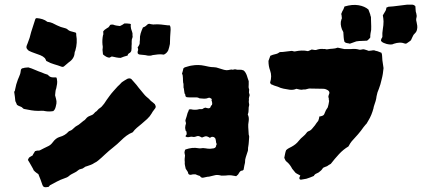

<svg xmlns="http://www.w3.org/2000/svg" viewBox="-20 -748 1828 826"><path d="M308 -597Q311 -581 310 -564Q309 -547 304 -530Q303 -528 302 -525.5Q301 -523 301 -521Q300 -496 276 -480Q271 -476 266 -471.5Q261 -467 256 -463Q252 -459 245 -461Q229 -467 213 -471.5Q197 -476 183 -484Q182 -484 181.5 -484.5Q181 -485 179 -486Q178 -489 176.5 -492Q175 -495 173 -498Q165 -506 153.5 -510.5Q142 -515 130 -519Q123 -521 116.5 -524Q110 -527 103 -530Q102 -532 100.5 -533.5Q99 -535 97 -536Q96 -538 94 -542Q93 -547 95 -552Q97 -557 99 -562Q104 -574 107.5 -585.5Q111 -597 114 -610Q118 -624 123 -638Q128 -652 132 -666Q132 -668 137 -670H139Q151 -669 162.5 -665.5Q174 -662 184 -654Q196 -653 206 -648.5Q216 -644 225 -639Q233 -635 241.5 -632Q250 -629 259 -627Q265 -626 270 -622Q277 -615 286.5 -613Q296 -611 305 -608Q308 -606 308 -602.5Q308 -599 308 -597ZM550 -587Q546 -578 546.5 -568.5Q547 -559 546 -550Q546 -545 546 -540Q546 -535 545 -530Q543 -523 536.5 -519.5Q530 -516 529 -509Q513 -505 499 -499Q495 -499 490 -499.5Q485 -500 480 -501Q476 -502 471 -503Q466 -504 461 -505Q459 -504 456 -502.5Q453 -501 451 -500Q439 -500 423 -514Q422 -519 422 -524Q422 -529 421 -534Q421 -536 421.5 -538Q422 -540 422 -543Q422 -546 422 -549.5Q422 -553 421 -555Q420 -566 420.5 -576Q421 -586 423 -596Q425 -599 424.5 -603.5Q424 -608 424 -613Q426 -615 428.5 -618Q431 -621 435 -623Q437 -625 440.5 -627Q444 -629 446 -630Q451 -635 454 -641Q460 -643 467 -642Q474 -639 481 -638Q488 -637 496 -636Q501 -638 506 -641Q511 -644 515 -647Q521 -647 526.5 -647Q532 -647 537 -646Q543 -646 543 -642Q542 -638 542.5 -633.5Q543 -629 544 -624Q546 -617 548.5 -610.5Q551 -604 550 -597Q550 -594 550.5 -591.5Q551 -589 550 -587ZM714 -620Q713 -604 712 -589.5Q711 -575 711 -559Q710 -552 708 -545.5Q706 -539 704 -532Q698 -519 685 -513Q672 -515 660.5 -514Q649 -513 637 -511Q627 -507 614 -509Q607 -511 599 -511.5Q591 -512 584 -513Q580 -513 576 -515Q572 -517 572 -522Q572 -527 573 -529Q576 -535 572 -544Q576 -549 579 -555Q582 -561 581 -568Q581 -570 581.5 -572.5Q582 -575 582 -577Q581 -591 585 -604Q589 -617 595 -630Q602 -632 607 -636Q612 -640 616 -644Q620 -646 623.5 -645.5Q627 -645 629 -644Q633 -644 636.5 -643Q640 -642 644 -643Q659 -644 673 -642.5Q687 -641 702 -639H710Q713 -635 713.5 -630Q714 -625 714 -620ZM225 -406Q227 -396 225.5 -387Q224 -378 222 -368Q219 -361 218.5 -353Q218 -345 217 -338Q222 -321 223 -312.5Q224 -304 220 -290Q217 -276 209 -270Q191 -267 174 -270Q167 -272 159.5 -271.5Q152 -271 145 -271Q129 -271 114.5 -273.5Q100 -276 85 -279Q82 -279 79 -282Q74 -288 67 -290Q60 -292 53 -297Q52 -300 50 -304.5Q48 -309 46 -313Q45 -322 44 -332Q43 -342 41 -353Q45 -357 45 -363Q47 -374 50 -385Q53 -396 57 -406Q59 -411 61.5 -416.5Q64 -422 66 -428Q68 -433 68.5 -438.5Q69 -444 70 -448Q73 -455 81 -455Q86 -457 90.5 -457Q95 -457 102 -458Q116 -454 130.5 -447.5Q145 -441 160 -436Q165 -434 170.5 -431.5Q176 -429 181 -428Q183 -428 185 -426.5Q187 -425 189 -423Q196 -415 209 -415H222Q225 -411 225 -406ZM650 -291Q650 -290 649.5 -288Q649 -286 649 -284Q645 -278 640.5 -272.5Q636 -267 633 -261Q625 -247 613 -236Q601 -225 589 -215Q579 -207 569 -198.5Q559 -190 551 -179Q536 -173 524 -164Q512 -155 501 -144Q485 -128 466.5 -113.5Q448 -99 431 -83Q427 -79 424 -76.5Q421 -74 417 -70Q410 -64 402.5 -57.5Q395 -51 386 -47Q379 -42 371 -39Q363 -36 354 -33Q347 -32 341.5 -27Q336 -22 328 -21Q321 -20 315.5 -15Q310 -10 304 -7Q297 -3 290.5 0Q284 3 278 8Q274 12 268 15Q262 18 255 20Q240 25 225 33Q210 41 195 49Q194 50 192.5 52Q191 54 189 56Q182 57 177 57.5Q172 58 167 55Q166 53 165 52Q164 51 163 49Q159 37 154.5 25Q150 13 145 1Q141 -1 137.5 -4Q134 -7 130 -10Q129 -12 127.5 -13Q126 -14 125 -15Q123 -21 119.5 -26.5Q116 -32 113 -38Q110 -43 107 -48.5Q104 -54 100 -60Q101 -62 102.5 -65.5Q104 -69 105 -70Q109 -73 112.5 -75Q116 -77 120 -79Q122 -84 125.5 -89Q129 -94 131 -98Q134 -98 135.5 -98.5Q137 -99 138 -100Q140 -100 144 -100Q148 -100 151 -101Q160 -106 169.5 -110.5Q179 -115 189 -120Q199 -125 207 -136Q220 -154 237 -159Q260 -165 275 -182Q277 -184 281.5 -185.5Q286 -187 290 -190Q295 -194 300 -199Q305 -204 311 -207Q319 -211 325.5 -217Q332 -223 339 -228Q345 -231 349 -236.5Q353 -242 359 -246Q362 -248 366.5 -249.5Q371 -251 375 -253Q380 -255 383 -258.5Q386 -262 390 -266Q396 -269 400 -274.5Q404 -280 411 -284Q417 -288 420.5 -293Q424 -298 428 -302Q439 -319 451 -335Q459 -346 468 -356Q477 -366 486 -376Q490 -380 494.5 -384Q499 -388 504 -394Q508 -397 514.5 -401Q521 -405 528 -409Q538 -413 545 -408Q551 -401 556.5 -395Q562 -389 567 -383Q572 -376 577 -370Q582 -364 587 -358Q593 -351 598.5 -344Q604 -337 611 -331Q616 -327 620.5 -323Q625 -319 629 -314Q634 -310 638 -307Q642 -304 646 -300Q647 -298 648 -295.5Q649 -293 650 -291Z M1054 -339Q1053 -334 1051.5 -329Q1050 -324 1051 -320Q1049 -310 1052 -298V-296Q1049 -286 1049.5 -276Q1050 -266 1046 -255Q1052 -244 1050 -228Q1047 -211 1048 -201Q1048 -194 1049 -185.5Q1050 -177 1050 -169Q1052 -163 1052 -160Q1051 -149 1050.5 -138.5Q1050 -128 1048 -117Q1047 -114 1047 -106Q1047 -98 1045 -95Q1041 -81 1037.5 -72Q1034 -63 1034 -48Q1033 -45 1032.5 -41.5Q1032 -38 1031 -35Q1030 -31 1029.5 -26.5Q1029 -22 1028 -18Q1025 -14 1021.5 -14Q1018 -14 1015 -12Q1014 -11 1013 -10Q1012 -9 1011 -8Q1009 -6 1007.5 -2.5Q1006 1 1004 3Q1002 5 1000 6.5Q998 8 996 10Q992 9 988 8.5Q984 8 979 7Q976 6 967 6Q958 6 953 7Q952 7 941.5 7.5Q931 8 930 7Q914 3 904 6Q894 9 879 12Q873 12 867.5 13.5Q862 15 856 16Q846 19 840 9Q832 7 821 2H813Q808 2 803.5 3.5Q799 5 794 3Q790 1 789.5 -3Q789 -7 787 -10Q784 -15 779 -22Q778 -28 776 -35.5Q774 -43 775 -51Q774 -58 774.5 -65.5Q775 -73 776 -79Q775 -81 775 -84Q775 -87 774 -89Q773 -91 774.5 -97.5Q776 -104 778 -105Q793 -110 806.5 -111.5Q820 -113 836 -110H844Q853 -112 863.5 -110Q874 -108 884 -108Q889 -109 892.5 -109Q896 -109 900 -110Q910 -113 910 -123Q912 -124 912 -129Q909 -134 909 -141Q908 -149 906 -153Q900 -161 890 -159L883 -155Q880 -157 877 -158.5Q874 -160 871 -161Q866 -163 860 -160.5Q854 -158 848 -156Q847 -158 845 -158.5Q843 -159 841 -160Q834 -165 824 -161Q814 -157 806 -160Q802 -160 799 -159.5Q796 -159 792 -158H784Q784 -159 779 -160Q778 -161 779 -164Q780 -167 782 -168Q784 -170 782.5 -171Q781 -172 784 -174Q781 -176 782.5 -178Q784 -180 782 -182Q778 -185 778 -189Q778 -191 777 -194.5Q776 -198 777 -202Q777 -207 778.5 -211Q780 -215 780 -216Q780 -221 778.5 -224.5Q777 -228 778 -232Q780 -237 783 -247.5Q786 -258 787 -262Q789 -266 790.5 -269.5Q792 -273 793 -277Q795 -277 797.5 -277.5Q800 -278 801 -278Q816 -274 832 -277Q833 -277 833.5 -277.5Q834 -278 835 -278Q839 -279 843 -278.5Q847 -278 851 -279Q853 -281 856.5 -282.5Q860 -284 863 -285Q866 -284 869 -283.5Q872 -283 876 -282Q885 -282 886 -289Q891 -298 891.5 -296Q892 -294 893 -304Q892 -306 892 -309.5Q892 -313 890 -314Q891 -320 891 -321.5Q891 -323 883 -327Q882 -327 880.5 -327.5Q879 -328 877 -327Q867 -323 858 -323.5Q849 -324 838 -325Q832 -329 826 -329Q820 -329 814 -329Q809 -329 798.5 -329Q788 -329 783 -330Q777 -333 777.5 -337.5Q778 -342 774 -346Q773 -351 772.5 -356Q772 -361 771 -367Q769 -369 769.5 -379Q770 -389 768 -392Q767 -399 767 -412Q767 -425 763 -431Q765 -437 766.5 -443Q768 -449 769 -454Q771 -455 772 -456Q773 -457 774 -458Q782 -460 789.5 -462.5Q797 -465 805 -466Q833 -471 860 -465Q869 -463 879 -461Q889 -459 899 -459Q910 -459 923 -454Q928 -453 936 -450Q944 -447 954 -446Q962 -446 969.5 -448Q977 -450 981 -448Q983 -448 986 -449Q989 -450 991 -450Q1001 -447 1010 -448Q1019 -449 1028 -445Q1033 -441 1036.5 -435Q1040 -429 1042 -423Q1044 -418 1045.5 -412Q1047 -406 1050 -399V-385Q1050 -378 1049.5 -374.5Q1049 -371 1052 -363L1051 -350Q1052 -347 1054 -339Z M1774 -621Q1773 -614 1768.5 -608.5Q1764 -603 1759 -598Q1756 -593 1753.5 -587Q1751 -581 1748 -575Q1744 -571 1739 -568Q1734 -565 1729 -561Q1727 -561 1726 -560.5Q1725 -560 1724 -560Q1711 -565 1699 -564.5Q1687 -564 1675 -560Q1668 -556 1659.5 -556.5Q1651 -557 1643 -559Q1637 -561 1630.5 -563.5Q1624 -566 1619 -572Q1619 -574 1619.5 -576Q1620 -578 1620 -580Q1621 -582 1623 -585Q1625 -588 1625 -589Q1624 -606 1627 -623Q1630 -640 1630 -656Q1630 -663 1629 -669Q1628 -675 1627 -682Q1631 -690 1636.5 -698Q1642 -706 1642 -715Q1650 -719 1651 -719Q1671 -720 1691.5 -723Q1712 -726 1732 -728H1752Q1761 -728 1767 -721Q1768 -714 1768 -706Q1768 -698 1771 -690Q1774 -680 1771.5 -671.5Q1769 -663 1772 -654Q1774 -646 1775 -637.5Q1776 -629 1774 -621ZM1576 -666Q1576 -650 1577 -634.5Q1578 -619 1574 -604Q1573 -600 1573 -595.5Q1573 -591 1573 -587Q1572 -585 1570.5 -583.5Q1569 -582 1567 -580Q1565 -577 1559 -573Q1548 -572 1536.5 -572Q1525 -572 1513 -570L1485 -560Q1479 -562 1473 -562.5Q1467 -563 1462 -568Q1459 -578 1458.5 -587.5Q1458 -597 1457 -610Q1456 -612 1454.5 -615Q1453 -618 1451 -622Q1447 -633 1446 -643.5Q1445 -654 1449 -665Q1452 -669 1450 -677Q1450 -680 1449.5 -682Q1449 -684 1448 -688Q1450 -692 1451.5 -696.5Q1453 -701 1456 -705Q1458 -710 1459.5 -713Q1461 -716 1462 -720Q1496 -730 1522.5 -725.5Q1549 -721 1565 -707Q1567 -700 1570 -693.5Q1573 -687 1574 -680Q1576 -676 1576 -672.5Q1576 -669 1576 -666ZM1630 -455Q1629 -443 1627 -430.5Q1625 -418 1622 -407Q1617 -384 1610 -366Q1603 -351 1600 -334Q1599 -324 1596 -313.5Q1593 -303 1589 -292Q1587 -286 1587 -283Q1583 -268 1577.5 -254.5Q1572 -241 1564 -228Q1561 -224 1559 -219.5Q1557 -215 1553 -212Q1551 -209 1548.5 -206.5Q1546 -204 1544 -201Q1533 -185 1520 -170Q1507 -155 1493 -140Q1490 -136 1486.5 -131Q1483 -126 1479 -118Q1457 -105 1438.5 -85Q1420 -65 1403 -43Q1399 -41 1395 -38.5Q1391 -36 1387 -33Q1378 -30 1370 -26Q1368 -23 1365 -19Q1362 -15 1358 -12Q1351 -5 1342.5 -2Q1334 1 1330 9Q1314 16 1298 21Q1292 22 1286.5 23Q1281 24 1275 25Q1267 25 1268 16Q1269 14 1270 11.5Q1271 9 1272 7Q1267 4 1261.5 1.5Q1256 -1 1251 -5L1237 -22Q1233 -30 1227.5 -37.5Q1222 -45 1215 -51Q1210 -54 1207.5 -59Q1205 -64 1203 -69Q1205 -78 1206.5 -86.5Q1208 -95 1211 -102Q1216 -107 1222.5 -110.5Q1229 -114 1235 -117Q1244 -122 1251.5 -128Q1259 -134 1266 -143Q1274 -153 1283.5 -160.5Q1293 -168 1300 -178Q1301 -180 1303 -181Q1305 -182 1306 -183Q1316 -186 1322.5 -194Q1329 -202 1335 -209Q1342 -220 1349 -228Q1351 -232 1352 -237Q1353 -242 1354 -247Q1360 -247 1367 -250Q1374 -252 1377 -262Q1381 -274 1390 -286Q1392 -292 1393.5 -299.5Q1395 -307 1396 -314Q1394 -319 1394.5 -322.5Q1395 -326 1393 -329Q1392 -334 1394 -338.5Q1396 -343 1397 -347Q1398 -355 1390 -360Q1382 -365 1374 -366Q1360 -366 1346 -366.5Q1332 -367 1318 -367Q1309 -368 1301 -365Q1293 -362 1285 -363Q1278 -361 1270.5 -362.5Q1263 -364 1255 -366Q1242 -360 1226 -362Q1213 -364 1200 -366.5Q1187 -369 1175 -375Q1170 -377 1164 -378.5Q1158 -380 1153 -383Q1146 -384 1143 -390Q1143 -391 1142.5 -391.5Q1142 -392 1142 -393Q1151 -420 1142 -445Q1135 -463 1135 -486Q1137 -491 1139 -497Q1141 -503 1143 -508Q1154 -513 1164.5 -515Q1175 -517 1184 -524Q1197 -524 1209 -526Q1221 -528 1234 -529Q1238 -529 1242 -527.5Q1246 -526 1250 -527Q1264 -530 1277.5 -530.5Q1291 -531 1305 -528Q1310 -530 1313.5 -531.5Q1317 -533 1321 -535Q1327 -534 1333.5 -533Q1340 -532 1346 -535Q1353 -537 1360 -537.5Q1367 -538 1373 -537Q1377 -538 1381 -536.5Q1385 -535 1389 -536Q1400 -538 1411 -538.5Q1422 -539 1433 -543Q1440 -542 1447 -540Q1454 -538 1461 -537H1491Q1499 -538 1507.5 -537.5Q1516 -537 1523 -535Q1528 -533 1533.5 -534.5Q1539 -536 1545 -536Q1550 -535 1555.5 -533Q1561 -531 1567 -529Q1569 -530 1571.5 -530Q1574 -530 1575 -530Q1580 -531 1584 -531.5Q1588 -532 1592 -531Q1594 -530 1595.5 -529.5Q1597 -529 1598 -529Q1604 -528 1609.5 -525.5Q1615 -523 1621 -521Q1624 -514 1624 -505.5Q1624 -497 1625 -489Q1626 -480 1627.5 -472Q1629 -464 1630 -455Z"/></svg>

Font: Darumadrop One
Style: Regular
Weight: 400
Version: Version 1.000